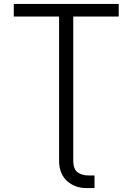

<svg xmlns="http://www.w3.org/2000/svg" viewBox="-20 -749 672 975"><path d="M583 -729V-665H352V66Q352 110 375 127Q398 142 431 142H460V206H417Q361 206 320 170Q280 133 280 67V-665H50V-729Z"/></svg>

Font: Sinter Normal
Style: Regular
Weight: 350
Foundry: Adobe & rsms
Version: Version 1.000